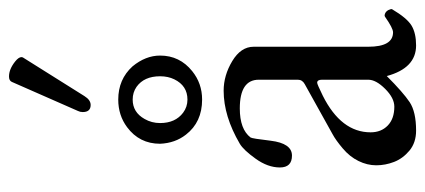

<svg xmlns="http://www.w3.org/2000/svg" viewBox="-284 -668 962 435"><g transform="rotate(-90 197.5 -450.0)"><path d="M36.1 0ZM234.9 -97.2V-202.1Q234.9 -212.9 228 -212.9Q224.6 -212.9 198.7 -200.2Q115.7 -158.7 115.7 -91.8Q115.7 -67.9 131.1 -53Q146.5 -38.1 173.8 -38.1Q193.4 -38.1 214.1 -58.8Q234.9 -79.6 234.9 -97.2ZM380.9 -60.1Q391.6 -58.6 395 -45.4Q395 -43.9 394.5 -43Q374.5 -9.3 357.4 1Q340.3 11.2 312.5 11.2Q261.2 11.2 243.2 -55.2Q206.1 -18.1 184.1 -3.4Q162.1 11.2 119.6 11.2Q92.3 11.2 74.2 -3.9Q56.2 -19 48.6 -38.8Q41 -58.6 41 -79.1Q41 -99.6 50.8 -119.4Q60.5 -139.2 79.3 -155Q98.1 -170.9 111.8 -178.2L225.1 -241.2Q234.9 -246.6 234.9 -256.8V-345.2Q234.9 -388.2 169.9 -388.2Q122.6 -388.2 104 -363.8Q101.6 -360.4 96.7 -318.4Q90.8 -270 63 -270Q36.1 -270 36.1 -297.4Q36.1 -324.7 55.9 -352.3Q75.7 -379.9 89.8 -388.2Q152.3 -424.8 210 -424.8Q244.6 -424.8 277.1 -405.3Q309.6 -385.7 309.6 -356.9V-97.2Q309.6 -41 342.3 -41Q351.6 -41 377.4 -59.1Q378.9 -60.1 380.9 -60.1ZM289.6 -568.8Q289.6 -524.4 254.4 -496.1Q226.6 -473.6 189.9 -473.6Q138.7 -473.6 110.4 -510.3Q91.3 -534.7 89.8 -568.8Q89.8 -615.7 127.4 -643.6Q154.3 -663.6 189.9 -663.6Q235.8 -663.6 265.1 -631.3Q289.6 -601.6 289.6 -568.8ZM242.7 -568.8Q242.7 -605 218.8 -622.1Q206.1 -630.9 189.9 -630.9Q161.1 -630.9 146 -604Q136.7 -587.9 136.7 -568.8Q136.7 -534.2 160.2 -516.6Q173.3 -506.8 189.9 -506.8Q221.2 -506.8 235.8 -536.6Q242.7 -550.8 242.7 -568.8ZM285.2 -879.4 197.8 -740.2Q189 -726.1 177.7 -726.1Q161.6 -726.1 161.6 -744.1Q161.6 -750 164.1 -754.9L230 -904.8Q232.9 -911.1 242.2 -911.1Q258.8 -911.1 276.4 -897Q286.1 -889.2 286.1 -882.8Q286.1 -881.3 285.2 -879.4Z"/></g></svg>

Font: Junicode
Style: Regular
Weight: 400
Designer: Peter S. Baker
Foundry: Briery Creek Software
Version: Version 0.7.2